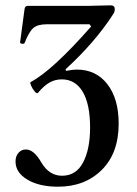

<svg xmlns="http://www.w3.org/2000/svg" viewBox="-20 -685 514 718"><path d="M196.8 13.2Q127 13.2 82.5 -13.2Q38.1 -39.6 38.1 -81.1Q38.1 -101.1 49.1 -113.5Q60.1 -126 77.1 -126Q106.9 -126 134.8 -77.1Q164.1 -27.8 211.9 -27.8Q264.6 -27.8 290.8 -77.6Q316.9 -127.4 316.9 -208Q316.9 -295.4 289.3 -341.8Q261.7 -388.2 210.9 -388.2Q186 -388.2 165 -376.2Q144 -364.3 122.1 -337.9Q117.7 -333.5 109.6 -343Q101.6 -352.5 96.4 -364.5Q91.3 -376.5 94.2 -377.9Q175.8 -420.9 320.8 -585.9L314.9 -594.2H154.8Q121.1 -594.2 104.7 -580.3Q88.4 -566.4 71.8 -523.9Q70.3 -521.5 66.2 -521.2Q62 -521 58.3 -522.5Q54.7 -523.9 55.2 -526.9L71.8 -650.9Q73.2 -663.1 84 -663.1H311Q324.2 -663.1 352.1 -664.1Q379.9 -665 394 -665Q409.2 -665 409.2 -650.9Q409.2 -640.6 403.8 -632.8Q335.9 -527.3 225.1 -425.8L227.1 -419.9Q250.5 -424.8 267.1 -424.8Q339.4 -424.8 381.6 -370.1Q423.8 -315.4 423.8 -223.1Q423.8 -112.3 360.6 -49.6Q297.4 13.2 196.8 13.2Z"/></svg>

Font: Junicode SmCond Medium
Style: Regular
Weight: 500
Width: 4
Designer: Peter S. Baker
Version: Version 2.206